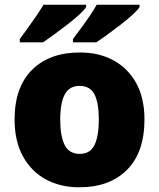

<svg xmlns="http://www.w3.org/2000/svg" viewBox="-20 -786 677 816"><path d="M594 -278Q594 -139 520 -64.5Q446 10 317 10Q237 10 175 -23.5Q113 -57 77.5 -121.5Q42 -186 42 -278Q42 -415 116 -489Q190 -563 320 -563Q400 -563 461.5 -530Q523 -497 558.5 -433.5Q594 -370 594 -278ZM236 -278Q236 -207 255 -169.5Q274 -132 319 -132Q363 -132 381.5 -169.5Q400 -207 400 -278Q400 -349 381.5 -385Q363 -421 318 -421Q275 -421 255.5 -385Q236 -349 236 -278ZM573 -756Q565 -743 543 -723Q521 -703 492.5 -681Q464 -659 436.5 -639Q409 -619 389 -606H290V-620Q304 -639 323 -664.5Q342 -690 360.5 -717Q379 -744 391 -766H573ZM346 -756Q338 -743 316 -723Q294 -703 265.5 -681Q237 -659 209.5 -639Q182 -619 163 -606H64V-620Q78 -639 96.5 -664.5Q115 -690 133.5 -717Q152 -744 165 -766H346Z"/></svg>

Font: Noto Sans Khmer UI Black
Style: Regular
Weight: 900
Designer: Danh Hong and the Monotype Design Team
Foundry: Monotype Imaging Inc.
Version: Version 2.002; ttfautohint (v1.8.4.7-5d5b)